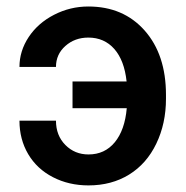

<svg xmlns="http://www.w3.org/2000/svg" viewBox="-20 -558 569 588"><path d="M250.5 -442.9Q299.3 -442.9 330.1 -408Q360.8 -373 367.7 -308.6H202.1V-226.6H368.2Q362.3 -159.7 331.5 -122.3Q300.8 -85 251 -85Q209 -85 180.2 -114Q151.4 -143.1 151.4 -188.5H39.6Q39.6 -131.3 66.4 -85.9Q93.3 -40.5 142.1 -15.4Q190.9 9.8 251 9.8Q321.8 9.8 375.5 -23.4Q429.2 -56.6 458.7 -118.2Q488.3 -179.7 488.3 -255.4V-267.6Q488.3 -390.6 423.1 -464.4Q357.9 -538.1 250.5 -538.1Q194.8 -538.1 145.5 -512.7Q96.2 -487.3 67.9 -444.6Q39.6 -401.9 39.6 -353H151.4Q151.4 -391.6 180.2 -417.2Q209 -442.9 250.5 -442.9Z"/></svg>

Font: FAU Chimera Medium
Style: Regular
Weight: 500
Version: Version 1.002;hotconv 1.0.117;makeotfexe 2.5.65602